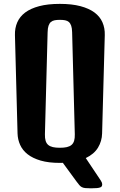

<svg xmlns="http://www.w3.org/2000/svg" viewBox="-20 -851 630 1010"><path d="M58.6 -666.5Q57.6 -703.1 70.8 -733.4Q84 -763.7 112.5 -785.2Q141.1 -806.6 186.3 -818.6Q231.4 -830.6 294.9 -830.6Q357.9 -830.6 403.1 -818.6Q448.2 -806.6 477.1 -785.2Q505.9 -763.7 519 -733.4Q532.2 -703.1 531.2 -666.5L517.1 -148.9Q516.1 -108.4 495.6 -74.5Q475.1 -40.5 431.2 -19.5L491.2 70.3Q502.9 87.4 510.3 98.9Q517.6 110.4 517.6 117.7Q517.6 123.5 515.9 127.7Q514.2 131.8 508.1 134.5Q502 137.2 490.2 138.4Q478.5 139.6 458.5 139.6Q439.5 139.6 428.5 138.4Q417.5 137.2 410.2 133.3Q402.8 129.4 397 122.3Q391.1 115.2 382.3 103.5L310.5 5.4Q306.6 5.9 302.7 5.9Q298.8 5.9 294.9 5.9Q235.8 5.9 193.8 -6.3Q151.9 -18.6 125.2 -39.6Q98.6 -60.5 85.9 -88.9Q73.2 -117.2 72.3 -148.9ZM216.3 -144.5Q215.8 -124 220 -110.4Q224.1 -96.7 233.6 -88.6Q243.2 -80.6 258.3 -77.1Q273.4 -73.7 294.9 -73.7Q316.4 -73.7 331.5 -77.1Q346.7 -80.6 356.2 -88.6Q365.7 -96.7 369.9 -110.4Q374 -124 373.5 -144.5L359.4 -681.6Q358.9 -703.1 354.5 -715.8Q350.1 -728.5 342 -735.4Q334 -742.2 322.3 -744.4Q310.5 -746.6 294.9 -746.6Q279.3 -746.6 267.6 -744.4Q255.9 -742.2 247.8 -735.4Q239.7 -728.5 235.4 -715.8Q231 -703.1 230.5 -681.6Z"/></svg>

Font: Denk One
Style: Regular
Weight: 400
Designer: Irina Smirnova
Foundry: Irina Smirnova
Version: Version 1.002